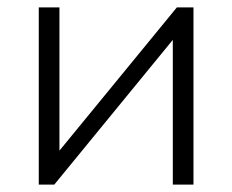

<svg xmlns="http://www.w3.org/2000/svg" viewBox="-20 -500 629 520"><path d="M85 0V-480H141V-92L459 -480H504V0H448V-392L127 0Z"/></svg>

Font: Geologica Thin
Style: Regular
Weight: 100
Designer: Sindre Bremnes, Frode Helland
Foundry: Monokrom Skriftforlag AS
Version: Version 1.010; ttfautohint (v1.8.4.7-5d5b);gftools[0.9.28]